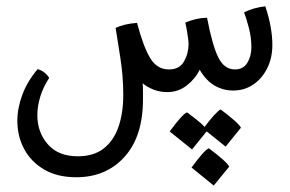

<svg xmlns="http://www.w3.org/2000/svg" viewBox="-20 -278 905 600"><path d="M218.3 275.9Q159.2 275.9 117.9 251.7Q76.7 227.5 55.4 187.5Q34.2 147.5 34.2 99.6Q34.2 60.1 49.8 18.1Q65.4 -23.9 97.7 -62Q120.1 -55.7 133.8 -34.7Q114.7 -5.4 105.7 24.4Q96.7 54.2 96.7 82Q96.7 135.3 129.4 172.9Q162.1 210.4 223.1 210.4Q273.4 210.4 304.7 185.5Q335.9 160.6 350.6 117.4Q365.2 74.2 365.2 19.5Q365.2 -40 356 -97.7Q346.7 -155.3 341.3 -190.9Q368.7 -203.6 408.2 -206.5Q428.2 -130.9 449.7 -95.9Q471.2 -61 507.8 -61Q541 -61 555.2 -86.2Q569.3 -111.3 569.3 -141.1Q569.3 -147.9 567.4 -160.9Q565.4 -173.8 564.5 -180.2Q563 -188.5 561.8 -194.8Q560.5 -201.2 559.1 -207.5Q575.7 -214.4 592.3 -218.3Q608.9 -222.2 627 -222.7Q644 -134.3 662.6 -97.7Q681.2 -61 714.4 -61Q740.2 -61 752.9 -81.8Q765.6 -102.5 765.6 -130.9Q765.6 -161.1 757.3 -192.4Q749 -223.6 742.7 -239.3Q771 -253.9 809.1 -258.3Q831.1 -192.4 831.1 -137.7Q831.1 -96.2 814.7 -64Q798.3 -31.7 770.8 -13.4Q743.2 4.9 709 4.9Q677.7 4.9 651.1 -10.3Q624.5 -25.4 604 -60.1Q590.3 -31.7 563.7 -11Q537.1 9.8 502.9 9.8Q480.5 9.8 460.9 2.4Q441.4 -4.9 425.8 -17.6Q426.8 -3.9 426.8 10Q426.8 23.9 426.8 32.2Q426.8 148.4 369.1 212.2Q311.5 275.9 218.3 275.9ZM580.1 189 510.3 132.8Q550.8 77.6 564.5 73.2Q590.3 91.8 607.7 107.2Q625 122.6 627.9 129.9ZM685.1 180.2 615.2 124Q635.3 96.7 649.7 81.3Q664.1 65.9 669.4 64Q695.3 83 712.4 98.4Q729.5 113.8 732.9 121.1ZM647.9 301.8 578.6 245.6Q619.1 189.9 632.8 185.5Q658.7 204.6 675.8 220Q692.9 235.4 696.3 242.7Z"/></svg>

Font: Harmattan
Style: Regular
Weight: 400
Designer: George W. Nuss III and SIL International
Foundry: SIL International
Version: Version 4.000